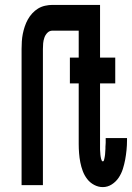

<svg xmlns="http://www.w3.org/2000/svg" viewBox="-20 -755 540 783"><path d="M68 0V-555Q68 -570 69 -586Q70 -602 73 -617Q76 -632 81 -647Q86 -662 93.5 -675.5Q101 -689 111.5 -700.5Q122 -712 135 -720Q148 -728 163.5 -731.5Q179 -735 194 -735H345V-630H194Q182 -630 173.5 -621.5Q165 -613 161 -601.5Q157 -590 156 -578.5Q155 -567 155 -555V0ZM399 8Q381 8 364 -1Q347 -10 335.5 -25Q324 -40 317.5 -57.5Q311 -75 307.5 -93Q304 -111 302.5 -130Q301 -149 301 -167V-415H265V-520H301V-735H388V-520H450V-415H388V-167Q388 -164 388 -160Q388 -156 388 -152.5Q388 -149 388 -145.5Q388 -142 388.5 -138Q389 -134 389 -130.5Q389 -127 389.5 -123.5Q390 -120 390.5 -116Q391 -112 392 -108.5Q393 -105 394.5 -101Q396 -97 399 -97Q403 -97 404 -101.5Q405 -106 406 -110Q407 -114 407.5 -118Q408 -122 408.5 -125.5Q409 -129 409 -133Q409 -137 409.5 -141Q410 -145 410 -149Q410 -153 410 -156.5Q410 -160 410.5 -164Q411 -168 411 -172Q411 -176 411 -180Q411 -184 411 -188V-192H498V-183Q498 -163 496 -143Q494 -123 490.5 -104Q487 -85 481 -66Q475 -47 464 -30.5Q453 -14 436 -3Q419 8 399 8Z"/></svg>

Font: Iosevka Term Curly Extrabold
Style: Regular
Weight: 800
Designer: Belleve Invis
Foundry: Belleve Invis
Version: Version 32.3.0